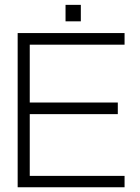

<svg xmlns="http://www.w3.org/2000/svg" viewBox="-20 -790 589 810"><path d="M256.5 -769.5V-700H321V-769.5ZM505.5 -650.5H54.5V0H505.5V-48H105.5V-308.5H477V-357.5H105.5V-601.5H505.5Z"/></svg>

Font: Overused Grotesk Light
Style: Regular
Weight: 300
Designer: RandomMaerks
Version: Version 0.005